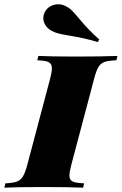

<svg xmlns="http://www.w3.org/2000/svg" viewBox="-68 -866 562 886"><path d="M0 0ZM249.5 -702.1Q219.7 -707 203.1 -711.2Q186.5 -715.3 171.4 -723.1Q153.3 -732.4 142.6 -748.5Q131.8 -764.6 131.8 -782.7Q131.8 -796.4 138.2 -809.1Q147 -827.1 164.1 -836.7Q181.2 -846.2 200.7 -846.2Q218.3 -846.2 232.4 -838.9Q249.5 -831.1 262.2 -819.1Q274.9 -807.1 294.9 -782.7Q343.3 -724.1 390.1 -684.1L383.3 -671.9Q324.7 -689.9 249.5 -702.1ZM252.4 -57.1Q252.4 -42.5 259 -34.9Q265.6 -27.3 279.8 -24.2Q293.9 -21 319.8 -20L315.9 0Q251.5 -2.9 128.9 -2.9Q10.7 -2.9 -47.9 0L-43 -20Q-8.3 -21.5 9.3 -27.8Q26.9 -34.2 37.6 -51.5Q48.3 -68.8 58.1 -106L163.1 -502Q171.4 -533.7 171.4 -549.8Q171.4 -564.9 164.6 -572.8Q157.7 -580.6 143.8 -583.7Q129.9 -586.9 104 -587.9L108.9 -607.9Q164.6 -605 286.1 -605Q398.4 -605 474.1 -607.9L469.2 -587.9Q432.1 -586.4 414.3 -580.1Q396.5 -573.7 386.2 -556.6Q376 -539.6 366.2 -502L261.2 -106Q252.4 -71.8 252.4 -57.1Z"/></svg>

Font: TypoPRO Playfair Display SC
Style: Italic
Weight: 900
Italic angle: -14°
Designer: Claus Eggers Sørensen
Foundry: Claus Eggers Sørensen
Version: Version 1.004;PS 001.004;hotconv 1.0.70;makeotf.lib2.5.58329